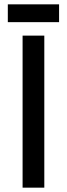

<svg xmlns="http://www.w3.org/2000/svg" viewBox="-20 -864 308 884"><path d="M184 0H84V-700H184ZM16 -762V-844H252V-762Z"/></svg>

Font: Bruno Ace SC
Style: Regular
Weight: 400
Version: Version 1.100; ttfautohint (v1.8.4.7-5d5b);gftools[0.9.27]